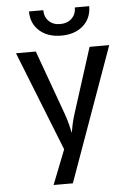

<svg xmlns="http://www.w3.org/2000/svg" viewBox="-62 -996 724 1042"><g transform="rotate(-5 300.0 -475.0)"><path d="M187 0 261 -188 46 -730H154L280 -382Q292 -349 299.5 -318.5Q307 -288 310 -273Q312 -288 318.5 -318.5Q325 -349 336 -382L447 -730H554L292 0ZM300 -804Q226 -804 181 -844Q136 -884 136 -950H214Q214 -913 237.5 -890Q261 -867 299 -867Q338 -867 362 -890Q386 -913 386 -950H464Q464 -884 419 -844Q374 -804 300 -804Z"/></g></svg>

Font: JetBrainsMono NFM Medium
Style: Regular
Weight: 500
Monospace: yes
Designer: Philipp Nurullin, Konstantin Bulenkov
Foundry: JetBrains
Version: Version 2.304; ttfautohint (v1.8.4.7-5d5b);Nerd Fonts 3.3.0